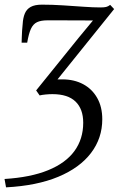

<svg xmlns="http://www.w3.org/2000/svg" viewBox="-34 -564 523 826"><path d="M-8 242 -14.5 206Q98 199 173.2 168.2Q248.5 137.5 286.2 85.8Q324 34 324 -36Q324 -95 291 -127Q258 -159 191.5 -159Q177.5 -159 162.2 -157.5Q147 -156 136.5 -153.5L121.5 -175L304 -401L366 -476Q335.5 -476 299.5 -476.2Q263.5 -476.5 229.2 -476.5Q195 -476.5 169.5 -476.5Q142 -476.5 125.2 -468.5Q108.5 -460.5 99 -439.8Q89.5 -419 83 -380.5H59Q59.5 -392.5 59.8 -405.2Q60 -418 61 -431.5Q62 -445 63.5 -460Q65 -487 72.8 -505.8Q80.5 -524.5 98 -534.2Q115.5 -544 146.5 -544Q190.5 -544 237 -541Q283.5 -538 325.5 -535Q367.5 -532 398 -532Q413.5 -532 422.2 -534Q431 -536 440 -543L457 -525L213.5 -222.5Q218.5 -222.5 223.5 -222.5Q228.5 -222.5 234.5 -222.5Q285 -222.5 323.8 -201.8Q362.5 -181 384.2 -142.5Q406 -104 406 -51Q406 30.5 357.5 94.2Q309 158 216.8 196.5Q124.5 235 -8 242Z"/></svg>

Font: Merriweather 72pt Light
Style: Italic
Weight: 300
Italic angle: -7.8°
Version: Version 2.101